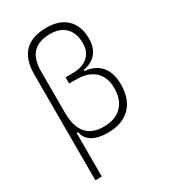

<svg xmlns="http://www.w3.org/2000/svg" viewBox="-230 -851 1046 1185"><g transform="rotate(-30 293.0 -258.5)"><path d="M304.7 9.8Q235.4 9.8 194.3 -15.1Q153.3 -40 146 -85.9H135.7V224.6H89.8V-528.8Q89.8 -742.2 298.8 -742.2Q391.6 -742.2 442.4 -692.1Q493.2 -642.1 493.2 -551.8Q493.2 -489.3 460.7 -450.2Q428.2 -411.1 368.2 -400.9V-392.6Q441.9 -386.7 482.2 -339.6Q522.5 -292.5 522.5 -210Q522.5 -105.5 465.6 -47.9Q408.7 9.8 304.7 9.8ZM135.7 -229.5Q135.7 -35.2 300.8 -35.2Q383.8 -35.2 429.7 -81.1Q475.6 -127 475.6 -210Q475.6 -279.8 438.5 -321.5Q401.4 -363.3 333 -371.6L284.2 -373.5H248V-417.5H295.9Q367.2 -417.5 406.7 -451.4Q446.3 -485.4 446.3 -546.9Q446.3 -618.2 407.5 -657.7Q368.7 -697.3 298.8 -697.3Q135.7 -697.3 135.7 -527.3Z"/></g></svg>

Font: Cascadia Mono ExtraLight
Style: Regular
Weight: 200
Monospace: yes
Designer: Aaron Bell
Foundry: Saja Typeworks
Version: Version 2404.023; ttfautohint (v1.8.4)